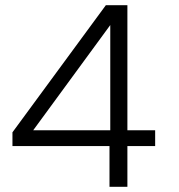

<svg xmlns="http://www.w3.org/2000/svg" viewBox="-20 -720 690 740"><path d="M402 0V-157H28V-210L388 -700H471V-218H578V-157H471V0ZM405 -187V-654L423 -648L89 -192L76 -218H437Z"/></svg>

Font: Host Grotesk Light
Style: Regular
Weight: 300
Designer: Doukan Karapınar
Foundry: Element Type
Version: Version 1.003